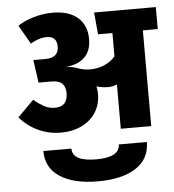

<svg xmlns="http://www.w3.org/2000/svg" viewBox="-64 -775 1026 1131"><g transform="rotate(-5 449.0 -209.5)"><path d="M898 -566H810V0H630V-262Q606 -251 577 -251Q545 -251 509 -261Q514 -238 514 -215Q514 -155 484.5 -108Q455 -61 401 -34.5Q347 -8 277 -8Q206 -8 143.5 -37Q81 -66 35 -119L130 -215Q160 -190 189.5 -173.5Q219 -157 255 -157Q330 -157 330 -237Q330 -275 310.5 -294Q291 -313 247 -313H171L152 -448H223Q302 -448 302 -515Q302 -545 287 -560.5Q272 -576 243 -576Q197 -576 146 -546L82 -657Q123 -684 177.5 -700Q232 -716 290 -716Q385 -716 437.5 -670Q490 -624 490 -543Q490 -406 337 -390Q380 -390 414 -375Q449 -364 481 -364Q526 -364 565.5 -381Q605 -398 630 -429V-566H545L533 -696H898ZM164 91H330Q330 167 470 167Q610 167 610 91H776Q776 191 694.5 244Q613 297 470 297Q327 297 245.5 244Q164 191 164 91Z"/></g></svg>

Font: FiraGO Heavy
Style: Regular
Weight: 900
Designer: bBox Type
Foundry: bBox Type GmbH
Version: Version 1.001